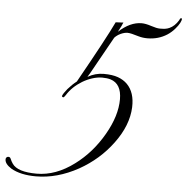

<svg xmlns="http://www.w3.org/2000/svg" viewBox="-204 -789 970 1001"><g transform="rotate(5 281.5 -288.5)"><path d="M243.2 -385.3Q282.7 -408.2 327.4 -408.2Q372.1 -408.2 401.4 -397.7Q430.7 -387.2 450.7 -367.2Q492.2 -325.2 489.3 -247.6Q485.4 -152.3 415 -57.6Q346.7 35.2 242.2 93.8Q131.3 154.8 20.5 154.8Q-60.1 154.8 -109.9 126Q-144.5 104 -144.5 80.6Q-144.5 73.7 -140.6 69.8Q-136.7 65.9 -130.9 65.9Q-122.1 65.9 -118.7 74.2Q-112.3 89.4 -105 99.6Q-77.1 140.6 23.4 140.6Q123.5 140.6 219.7 68.4Q307.1 3.4 365.2 -97.7Q422.4 -196.8 422.4 -283.7Q422.4 -364.7 364.3 -382.8Q345.7 -388.2 320.8 -388.2Q295.9 -388.2 269 -379.6Q242.2 -371.1 217.8 -356.4Q167 -325.7 139.2 -280.8Q130.4 -267.1 126.5 -268.1Q118.7 -270 120.1 -275.4Q121.6 -280.8 128.2 -290.8Q134.8 -300.8 144.5 -312.5Q166.5 -337.9 190.4 -356.4Q324.7 -596.2 365.2 -681.6L405.8 -683.6Q404.8 -682.1 402.3 -677.2L397.5 -665.5Q394 -658.7 389.6 -650.4L380.9 -633.3Q440.4 -688.5 501 -688.5Q521.5 -688.5 551.3 -678.7Q581.1 -668.9 597.4 -668.9Q613.8 -668.9 625 -670.4Q636.2 -671.9 647 -676.8Q674.3 -689 693.8 -720.7Q695.8 -724.1 697.5 -728.3Q699.2 -732.4 703.6 -732.4Q708 -732.4 708 -729Q708 -721.7 700.7 -707.5Q693.4 -693.4 677 -674.6Q660.6 -655.8 639.6 -642.1Q593.8 -612.8 536.6 -612.8Q512.2 -612.8 490.7 -619.1Q448.2 -632.3 432.1 -632.3Q416 -632.3 397 -623.8Q377.9 -615.2 364.7 -601.1L255.9 -406.2Q246.6 -390.6 243.2 -385.3Z"/></g></svg>

Font: Pinyon Script
Style: Regular
Weight: 400
Designer: Nicole Fally
Foundry: Nicole Fally
Version: Version 1.005